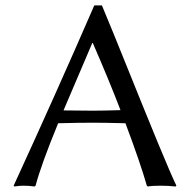

<svg xmlns="http://www.w3.org/2000/svg" viewBox="-20 -678 669 701"><path d="M316.9 -273.9Q358.4 -273.9 419.9 -275.9Q377.4 -386.7 318.8 -521H316.9L211.9 -274.9Q228.5 -274.9 265.6 -274.4Q302.7 -273.9 316.9 -273.9ZM624 0 621.1 2.9Q595.7 0 565.9 0Q536.1 0 520 2.9L516.1 0Q493.2 -81.1 438 -228Q361.8 -230 319.8 -230Q268.1 -230 191.9 -228V-227.1Q129.4 -74.7 109.9 0L106 2.9Q87.9 0 64 0Q49.8 0 33.2 2.9L29.8 0Q186 -339.8 324.2 -658.2H352.1Q386.7 -575.7 447.5 -424.6Q508.3 -273.4 555.2 -159.7Q602.1 -45.9 624 0Z"/></svg>

Font: Linear Smooth
Style: Regular
Weight: 400
Designer: Philipp H. Poll, Flanker
Foundry: Philipp H. Poll, reworked by Flanker
Version: Version 1.061 | FøM Fix